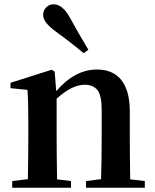

<svg xmlns="http://www.w3.org/2000/svg" viewBox="-20 -875 722 895"><path d="M311 0V-31L246 -39C245 -115 244 -180 244 -235V-415C291 -458 335 -480 375 -480C402 -480 422 -471 435 -454C448 -436 454 -406 454 -363V-235C454 -161 453 -96 451 -40L381 -31V0H655V-31L587 -39C586 -115 585 -180 585 -235V-357C585 -422 571 -471 544 -504C518 -535 481 -551 432 -551C363 -551 300 -517 242 -450L235 -541L221 -550L29 -489V-464L108 -456C111 -413 112 -364 112 -307V-235C112 -181 111 -116 110 -40L37 -31V0ZM392 -643C361 -695 331 -746 304 -796C282 -835 257 -855 230 -855C217 -855 206 -851 197 -842C186 -833 181 -820 181 -805C181 -782 201 -756 240 -728C283 -697 326 -664 370 -627Z"/></svg>

Font: AllPunType Bold
Style: Regular
Weight: 700
Version: 1.0